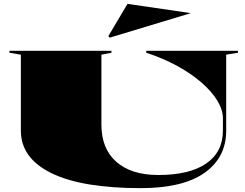

<svg xmlns="http://www.w3.org/2000/svg" viewBox="-20 -971 1270 994"><path d="M709 3Q405 3 246.5 -74.5Q88 -152 88 -295V-688L29 -698V-708H557V-698L505 -688V-326Q505 -201 582.5 -133Q660 -65 800 -65Q961 -65 1047.5 -124.5Q1134 -184 1134 -295V-358Q1134 -403 1104.5 -451Q1075 -499 1021 -545.5Q967 -592 895 -631Q823 -670 737 -698V-708H1212V-698L1151 -688V-295Q1151 -155 1038.5 -76Q926 3 709 3ZM548 -776 541 -784 640 -951 968 -903Z"/></svg>

Font: Kalnia Expanded SemiBold
Style: Regular
Weight: 600
Width: 7
Designer: Frida Medrano
Foundry: Frida Medrano
Version: Version 1.105